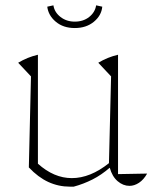

<svg xmlns="http://www.w3.org/2000/svg" viewBox="-20 -692 581 719"><path d="M88 -65 96 -406 48 -457Q83 -478 122 -487V-79Q182 -25 249 -25Q318 -25 388 -81L396 -406L348 -457Q383 -478 422 -487V-40L531 -42Q518 -19 500.5 -7.5Q483 4 465 4Q441 4 420.5 -13.5Q400 -31 391 -64Q360 -37 326.5 -20Q293 -3 256 7H242Q199 7 161 -10.5Q123 -28 88 -65ZM260 -587Q217 -587 189 -610.5Q161 -634 157 -667L180 -672Q184 -646 206.5 -628.5Q229 -611 260 -611Q292 -611 314 -628.5Q336 -646 340 -672L363 -667Q360 -634 331.5 -610.5Q303 -587 260 -587Z"/></svg>

Font: Piazzolla Thin
Style: Regular
Weight: 100
Designer: Juan Pablo del Peral
Foundry: Huerta Tipografica
Version: Version 1.330